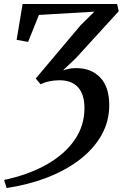

<svg xmlns="http://www.w3.org/2000/svg" viewBox="-22 -763 616 964"><path d="M11.5 181 -1.5 140.5Q121 114.5 211.8 63.2Q302.5 12 352.2 -59.8Q402 -131.5 402 -220Q402 -289 370 -324.5Q338 -360 276.5 -360Q249 -360 224.2 -354.5Q199.5 -349 181.5 -340L157.5 -369L383 -636.5L452 -704.5L173.5 -688L119 -552.5L61.5 -563L91.5 -743H566L574 -706.5L359 -471L294 -409.5Q309 -414.5 325 -417.8Q341 -421 360.5 -421Q437 -421 481.8 -373.2Q526.5 -325.5 526.5 -235Q526.5 -154 487.8 -85Q449 -16 379.2 37.8Q309.5 91.5 215.5 128Q121.5 164.5 11.5 181Z"/></svg>

Font: Merriweather 60pt Medium
Style: Italic
Weight: 500
Italic angle: -7.8°
Version: Version 2.101